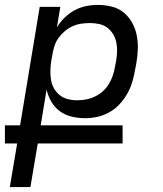

<svg xmlns="http://www.w3.org/2000/svg" viewBox="-44 -548 664 783"><path d="M-4 215 26 37H-24V-37H38L118 -520H202L188 -436Q200 -457 219 -475.5Q238 -494 260 -506Q282 -518 306.5 -523Q331 -528 355 -528Q384 -528 412 -521Q440 -514 460.5 -497Q481 -480 494.5 -456Q508 -432 513.5 -404.5Q519 -377 518 -348Q517 -319 512 -290L507 -264Q503 -239 495.5 -214Q488 -189 475 -166Q462 -143 443.5 -123Q425 -103 401.5 -90Q378 -77 353 -71.5Q328 -66 303 -66Q275 -66 248 -72.5Q221 -79 200 -94.5Q179 -110 165.5 -133Q152 -156 146 -183L122 -37H456V37H110L80 215ZM271 -139Q289 -139 307.5 -142.5Q326 -146 343.5 -154.5Q361 -163 375.5 -176Q390 -189 400 -205.5Q410 -222 416 -240Q422 -258 425 -276L430 -302Q433 -321 433.5 -340Q434 -359 430 -377Q426 -395 416.5 -410Q407 -425 393 -435.5Q379 -446 360.5 -450Q342 -454 323 -454Q306 -454 288 -451.5Q270 -449 253 -441.5Q236 -434 221.5 -422Q207 -410 195.5 -394.5Q184 -379 178.5 -361.5Q173 -344 170 -327L165 -300Q162 -281 161.5 -261Q161 -241 164 -222.5Q167 -204 176 -188Q185 -172 199 -160.5Q213 -149 232 -144Q251 -139 271 -139Z"/></svg>

Font: Iosevka Extended Oblique
Style: Regular
Weight: 400
Width: 7
Italic angle: -9°
Monospace: yes
Designer: Belleve Invis
Foundry: Belleve Invis
Version: Version 32.0.1; ttfautohint (v1.8.4)